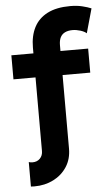

<svg xmlns="http://www.w3.org/2000/svg" viewBox="-61 -775 581 995"><g transform="rotate(-5 230.0 -277.5)"><path d="M58.8 51.1V178.4Q63.6 178.9 68.4 179.1Q73.1 179.3 77.9 179.3Q131.9 179.3 176.2 156.9Q220.4 134.6 246.5 94.3Q272.6 54 272.6 0H131.9Q131.9 23.9 117.1 39.1Q102.3 54.3 77.9 54.3Q67.1 54.3 58.8 51.1ZM416.6 -587.4 452.1 -713.9Q433.1 -721.9 405.5 -728.6Q377.9 -735.4 343.1 -735.4Q270.8 -735.4 224.1 -711.3Q177.3 -687.2 154.6 -642.9Q131.9 -598.6 131.9 -538.1V-507.8H17.1V-382.8H131.9V0H272.6V-382.8H416.6V-507.8H272.6V-538.1Q272.6 -562.7 280.7 -578.8Q288.9 -594.9 305 -602.6Q321.1 -610.4 344.2 -610.4Q363.7 -610.4 384.8 -603.8Q405.9 -597.2 416.6 -587.4Z"/></g></svg>

Font: Giphurs SC
Style: Regular
Weight: 400
Version: Version 0.920